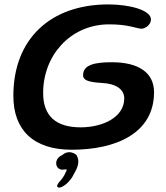

<svg xmlns="http://www.w3.org/2000/svg" viewBox="-20 -640 750 870"><path d="M305 38.5C504.5 38.5 678 -35.5 678 -222C678 -310 609.5 -358 486.5 -358C406.5 -358 356.5 -345.5 356.5 -299C356.5 -275 384.5 -268 436.5 -264.5C508.5 -261.5 543 -234 543 -194C543 -108.5 445.5 -63 345.5 -63C234 -63 175.5 -114 175.5 -218.5C175.5 -388.5 297 -524 464 -529.5C569 -532 605.5 -505.5 627.5 -510.5C649.5 -517 664 -533.5 664 -552C664 -594.5 566 -620 471 -620C210 -620 40.5 -465 40.5 -205.5C40.5 -50.5 132 38.5 305 38.5ZM244 209.5C251 211.5 260.5 208 269.5 201.5C285.5 192 305.5 170 314 149.5C333.5 118.5 342.5 89.5 327 63C308.5 46 281 44.5 262.5 62.5C241.5 71 230.5 89.5 236 109.5C239 120 249 129 264 129C271.5 129 277.5 126.5 281 127.5C283 129.5 281 136 277 142C273 155 258 175 246.5 187C239 197 235 205.5 244 209.5Z"/></svg>

Font: Gluten
Style: Italic
Weight: 400
Italic angle: -13°
Designer: Tyler Finck
Foundry: Etcetera Type Company
Version: Version 0.920